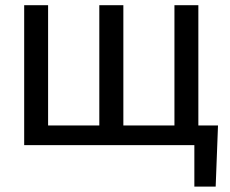

<svg xmlns="http://www.w3.org/2000/svg" viewBox="-20 -548 868 725"><path d="M803.2 -74.2 794.4 156.7H713.9V0H645V-74.2ZM71.3 -528.3H161.6V-74.2H355V-528.3H445.8V-74.2H638.7V-528.3H729V0H71.3Z"/></svg>

Font: RobotoDEMO
Style: Regular
Weight: 400
Designer: Christian Robertson
Foundry: Google
Version: Version 2.136